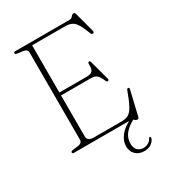

<svg xmlns="http://www.w3.org/2000/svg" viewBox="-219 -832 1019 1145"><g transform="rotate(-30 290.0 -260.0)"><path d="M50.5 -691.5Q50.5 -700 62 -700H436Q449 -700 457 -711Q465 -722 474.5 -722Q483.5 -722 486.5 -710.5L523 -573.5Q526 -561 516 -559.5Q506.5 -558 502 -570Q484 -617.5 469 -641Q454 -664.5 436.2 -672.2Q418.5 -680 392.5 -680H166V-355H354Q382 -355 393 -366.5Q404 -378 403 -411Q402.5 -425 409.5 -426.5Q418 -429 421 -416L457 -283Q460 -271 451.5 -269Q443.5 -267.5 439 -278.5Q425 -312 411 -323.5Q397 -335 370.5 -335H166V-53Q166 -20 210 -20H402.5Q429.5 -20 448 -30Q466.5 -40 483.8 -71Q501 -102 523.5 -164.5Q527 -174.5 534.5 -173.5Q543.5 -173 540 -159.5L501 5.5Q498.5 17.5 489 17.5Q479.5 17.5 470.8 8.8Q462 0 447 0H62Q50.5 0 50.5 -8.5Q50.5 -16 64 -18L105 -23.5Q131.5 -27.5 131.5 -51V-649Q131.5 -672.5 105 -676.5L64 -682Q50.5 -684 50.5 -691.5ZM464 -11 471.5 2.5Q426 26.5 403.2 55Q380.5 83.5 380.5 121.5Q380.5 151.5 396.2 167Q412 182.5 436.5 182.5Q453.5 182.5 468.8 174.2Q484 166 491.5 150.5Q495 144 500 144Q506 144.5 505.5 152.5Q502.5 169.5 483.2 185.5Q464 201.5 433 201.5Q395.5 201.5 372.8 180Q350 158.5 350 123.5Q350 83.5 378.8 48.5Q407.5 13.5 464 -11Z"/></g></svg>

Font: Fraunces 72pt Soft Thin
Style: Regular
Weight: 100
Version: Version 1.000;[b76b70a41]